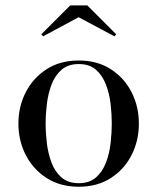

<svg xmlns="http://www.w3.org/2000/svg" viewBox="-20 -700 598 730"><path d="M279 -634.5 144 -562 137 -569.5 247 -679.5H312L422 -569.5L415 -562ZM50 -230Q50 -295 78 -349.5Q106 -404 157.5 -437Q209 -470 279.5 -470Q350 -470 401.2 -437Q452.5 -404 480.2 -349.5Q508 -295 508 -230Q508 -165 480.2 -110.5Q452.5 -56 401.2 -23Q350 10 279.5 10Q209 10 157.5 -23Q106 -56 78 -110.5Q50 -165 50 -230ZM153.5 -230Q153.5 -195 158.2 -155.5Q163 -116 176 -81.5Q189 -47 214 -25.2Q239 -3.5 279.5 -3.5Q320 -3.5 344.8 -25.2Q369.5 -47 382.8 -81.5Q396 -116 400.5 -155.5Q405 -195 405 -230Q405 -265.5 400.5 -304.8Q396 -344 382.8 -378.5Q369.5 -413 344.8 -434.8Q320 -456.5 279.5 -456.5Q239 -456.5 214 -434.8Q189 -413 176 -378.5Q163 -344 158.2 -304.8Q153.5 -265.5 153.5 -230Z"/></svg>

Font: Bodoni Moda 16pt
Style: Regular
Weight: 400
Version: Version 2.3